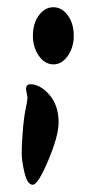

<svg xmlns="http://www.w3.org/2000/svg" viewBox="-20 -452 272 531"><path d="M52 -205Q52 -219 64 -219Q91 -219 116.5 -190Q142 -161 142 -113Q142 -76 113.5 -8.5Q85 59 70.5 59Q56 59 48 26.5Q40 -6 40 -29Q40 -52 43 -89.5Q46 -127 51 -151Q56 -175 56 -182ZM71 -353Q71 -387 87.5 -409.5Q104 -432 128 -432Q151 -432 167.5 -409.5Q184 -387 184 -353Q184 -321 167.5 -297.5Q151 -274 128 -274Q104 -274 87.5 -297.5Q71 -321 71 -353Z"/></svg>

Font: Zhi Mang Xing
Style: Regular
Weight: 400
Designer: ZhongQi
Foundry: ZhongQi
Version: Version 2.001